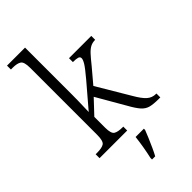

<svg xmlns="http://www.w3.org/2000/svg" viewBox="-300 -827 1115 1115"><g transform="rotate(-45 258.0 -269.5)"><path d="M17 0V-32H29Q69 -32 86 -43.5Q103 -55 103 -105V-656Q103 -705 85.5 -716.5Q68 -728 32 -728H17V-760H165V-374Q165 -354 164.5 -325.5Q164 -297 163 -271.5Q162 -246 162 -234L285 -378Q328 -429 341 -450.5Q354 -472 354 -484Q354 -496 341.5 -500Q329 -504 302 -504V-536H485V-504Q462 -504 445 -495Q428 -486 409.5 -466Q391 -446 364 -412L288 -322L408 -120Q435 -73 458 -52.5Q481 -32 512 -32H516V0H504Q460 0 435 -6.5Q410 -13 390.5 -34.5Q371 -56 345 -103L245 -276L165 -191V-102Q165 -54 182.5 -43Q200 -32 239 -32H244V0ZM227 208Q235 173 241.5 135Q248 97 252 61H320V71Q312 92 300.5 119Q289 146 276.5 173.5Q264 201 253 221H227Z"/></g></svg>

Font: Noto Serif Hebrew SemiCondensed Light
Style: Regular
Weight: 300
Width: 4
Designer: Monotype Design Team
Foundry: Monotype Imaging Inc.
Version: Version 2.004; ttfautohint (v1.8.4.7-5d5b)